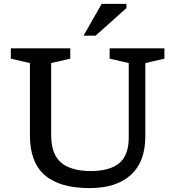

<svg xmlns="http://www.w3.org/2000/svg" viewBox="-20 -955 900 985"><path d="M640.5 -251V-631.5L542.5 -654V-707H823.5V-654L725.5 -631.5V-256Q725.5 -125 651 -57.5Q576.5 10 440 10Q287 10 210.2 -56Q133.5 -122 133.5 -261V-631.5L35.5 -654V-707H340.5V-654L242.5 -631.5V-261Q242.5 -164.5 293.2 -121Q344 -77.5 446 -77.5Q542 -77.5 591.2 -117.5Q640.5 -157.5 640.5 -251ZM408.5 -772 501.5 -935H628.5V-913.5L470.5 -772Z"/></svg>

Font: Newsreader 6pt
Style: Regular
Weight: 400
Designer: Hugues Gentile
Foundry: Production Type
Version: Version 1.003; ttfautohint (v1.8.3)